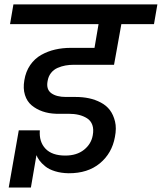

<svg xmlns="http://www.w3.org/2000/svg" viewBox="-20 -760 724 859"><path d="M24.9 -651.9 40 -740.2H684.1L668.9 -651.9H522.9L503.9 -545.9L490.2 -470.2H311Q290.5 -470.2 272.9 -467Q255.4 -463.9 237.8 -456.3Q220.2 -448.7 208.3 -433.6Q196.3 -418.5 192.9 -397Q186 -360.4 209.2 -343.3Q232.4 -326.2 274.9 -326.2H318.8Q350.6 -326.2 378.2 -320.3Q405.8 -314.5 430.9 -301.3Q456.1 -288.1 471.7 -267.3Q487.3 -246.6 494.6 -216.6Q502 -186.5 494.1 -147Q481 -74.2 426.8 -29.3Q372.6 15.6 287.1 15.1Q253.4 14.6 226.1 6.1Q198.7 -2.4 182.4 -15.9Q166 -29.3 156.7 -41.7Q147.5 -54.2 143.1 -65.9L118.2 79.1H19L64 -176.8H158.2Q154.3 -125.5 183.6 -94.7Q212.9 -64 272 -64Q323.2 -64 355.7 -89.8Q388.2 -115.7 395 -154.8Q399.9 -181.6 393.1 -200.9Q386.2 -220.2 369.6 -230.7Q353 -241.2 332.5 -246.1Q312 -251 286.1 -251H231Q198.2 -252 170.7 -261.5Q143.1 -271 121.8 -288.6Q100.6 -306.2 91.6 -335.2Q82.5 -364.3 88.9 -400.9Q95.2 -439.9 115.2 -469Q135.3 -498 164.6 -514.4Q193.8 -530.8 226.8 -538.3Q259.8 -545.9 296.9 -545.9H402.8L420.9 -651.9Z"/></svg>

Font: Poppins Medium
Style: Italic
Weight: 500
Italic angle: -10°
Designer: Ninad Kale (Devanagari), Jonny Pinhorn (Latin)
Foundry: Indian Type Foundry
Version: Version 3.200;PS 1.000;hotconv 16.6.54;makeotf.lib2.5.65590